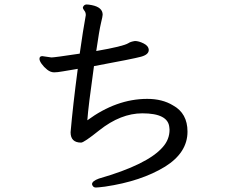

<svg xmlns="http://www.w3.org/2000/svg" viewBox="-20 -794 1040 862"><path d="M410.2 47.9Q397 47.9 393.1 33.2Q393.1 19 423.8 7.8Q643.1 -55.2 710.9 -133.8Q741.2 -168 741.2 -211.9L740.2 -222.2Q734.9 -285.2 619.1 -285.2Q522 -285.2 425.8 -209Q356.9 -153.8 344.2 -153.8Q296.9 -153.8 296.9 -200.2Q307.1 -318.8 329.1 -484.9Q286.1 -478 262 -473.6Q237.8 -469.2 223.1 -469.2Q207 -469.2 191.9 -481.2Q176.8 -493.2 167 -507.1Q157.2 -521 157.2 -529.8Q157.2 -542 169.9 -542L210.9 -536.1Q225.1 -536.1 337.9 -553.2Q353 -660.2 365.2 -726.1Q365.2 -738.8 358.6 -746.3Q352.1 -753.9 352.1 -761.2Q356.9 -773.9 369.1 -773.9Q377 -773.9 392.1 -771Q440.9 -761.2 440.9 -728Q440.9 -721.2 433.3 -690.2Q425.8 -659.2 412.1 -564.9Q533.2 -585.9 556.2 -600.1Q565.9 -606.9 585.9 -609.9Q603 -609.9 625 -598.9Q647 -587.9 647.9 -569.8Q647.9 -548.8 613 -539.3Q578.1 -529.8 401.9 -497.1Q376 -313 372.1 -253.9Q502.9 -350.1 641.1 -350.1Q709 -350.1 756.8 -320.8Q821.8 -285.2 821.8 -203.1Q821.8 -108.9 721.2 -45.9Q613.8 20 451.2 43.9Q418.9 47.9 410.2 47.9Z"/></svg>

Font: LXGW WenKai Screen
Style: Regular
Weight: 400
Designer: LXGW / Fontworks Inc.
Foundry: LXGW / Fontworks Inc.
Version: Version 1.510;January 18,2025